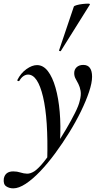

<svg xmlns="http://www.w3.org/2000/svg" viewBox="-89 -752 558 1053"><path d="M-16 281Q-39 281 -55.5 269.5Q-72 258 -68 227Q-60 188 -16 188Q5 188 23 194Q41 200 59.5 200.5Q78 201 100 187Q122 172 151.5 135.5Q181 99 213 52Q245 5 273.5 -43.5Q302 -92 322.5 -133Q343 -174 348 -198Q357 -231 353 -253.5Q349 -276 341 -291.5Q333 -307 325.5 -320.5Q318 -334 318 -351Q318 -371 331.5 -383.5Q345 -396 368 -396Q392 -396 404 -379.5Q416 -363 416 -331Q416 -298 399.5 -248.5Q383 -199 355 -141.5Q327 -84 290.5 -25Q254 34 213.5 89Q173 144 131.5 187.5Q90 231 52 256Q14 281 -16 281ZM170 128Q176 -99 147 -221Q118 -343 65 -343Q52 -343 39.5 -334.5Q27 -326 18 -310Q16 -306 10.5 -307.5Q5 -309 6 -313Q25 -351 56 -373Q87 -395 114 -395Q148 -395 173.5 -362Q199 -329 215.5 -271Q232 -213 238.5 -138Q245 -63 240 23ZM245 -473Q244 -470 238.5 -472Q233 -474 235 -476L316 -716Q318 -720 332 -724Q346 -728 363.5 -730Q381 -732 393.5 -732Q406 -732 404 -727Z"/></svg>

Font: Cormorant SemiBold
Style: Italic
Weight: 600
Italic angle: -10°
Designer: Christian Thalmann (Catharsis Fonts)
Foundry: Catharsis Fonts
Version: Version 4.000